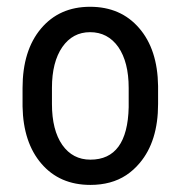

<svg xmlns="http://www.w3.org/2000/svg" viewBox="-20 -531 528 561"><path d="M131.8 -274.4V-227.1Q131.8 -150.9 162.1 -107.4Q192.4 -64.5 244.1 -64.5Q352.5 -64.5 356 -217.8V-273.9Q356 -349.6 325.7 -393.6Q294.9 -437 243.2 -437Q192.4 -437 162.1 -393.6Q131.8 -349.6 131.8 -274.4ZM45.9 -219.7V-273.9Q45.9 -383.3 99.6 -447.3Q153.3 -511.2 243.2 -511.2Q333 -511.2 386.7 -448.7Q440.4 -386.7 441.9 -279.8V-227.1Q441.9 -118.2 388.2 -54.7Q370.6 -33.7 348.9 -19.3Q327.1 -4.9 300.8 2.2Q274.4 9.3 244.1 9.3Q154.3 9.3 101.1 -52.7Q47.9 -114.3 45.9 -219.7Z"/></svg>

Font: MAUL Condensed
Style: Condensed Regular
Weight: 400
Designer: MAUL
Version: Version 1.0; 2020; ttfautohint (v1.8.3)